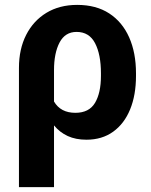

<svg xmlns="http://www.w3.org/2000/svg" viewBox="-20 -558 614 781"><path d="M57.1 203.1V-281.7Q57.1 -358.4 86.4 -416Q115.7 -473.6 168.9 -505.9Q222.2 -538.1 293.9 -538.1Q371.1 -538.1 424.3 -503.4Q477.5 -468.8 505.4 -406Q533.2 -343.3 533.2 -259.8V-249.5Q533.2 -171.4 509.3 -113Q485.4 -54.7 440.2 -22.2Q395 10.3 331.5 10.3Q288.1 10.3 255.6 -4.6Q223.1 -19.5 199.7 -47.9V203.1ZM286.6 -99.1Q342.3 -99.1 366.5 -139.6Q390.6 -180.2 390.6 -249.5V-259.8Q390.6 -336.4 366.7 -382.3Q342.8 -428.2 291.5 -428.2Q245.1 -428.2 222.4 -385.3Q199.7 -342.3 199.7 -272.9V-145Q226.6 -99.1 286.6 -99.1Z"/></svg>

Font: Roboto Slab
Style: Bold
Weight: 700
Designer: Google
Version: Version 2.000; ttfautohint (v1.8.1.43-b0c9)